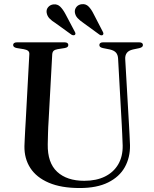

<svg xmlns="http://www.w3.org/2000/svg" viewBox="-20 -908 754 943"><path d="M578 -295.5 560 -620Q559 -638.5 550 -649.2Q541 -660 520 -665L485 -672Q475 -674.5 471.5 -678Q468 -681.5 468 -687Q468 -693 472.5 -696.5Q477 -700 485 -700H664.5Q673 -700 677.5 -696.5Q682 -693 682 -687Q682 -681.5 678 -677.8Q674 -674 664 -671.5L633 -665Q611.5 -660 602.8 -648Q594 -636 595 -618L613.5 -296.5Q615 -271 616.2 -246.2Q617.5 -221.5 618.5 -195Q619.5 -134.5 593 -87Q566.5 -39.5 511.2 -12Q456 15.5 371.5 15.5Q280.5 15.5 219.8 -10.5Q159 -36.5 129 -82.8Q99 -129 100 -190.5Q100.5 -204.5 101.5 -225.8Q102.5 -247 103.8 -271.2Q105 -295.5 106.5 -317.5L124 -641Q125 -652.5 118 -658.2Q111 -664 96.5 -666.5L62.5 -672Q44.5 -675.5 44.5 -687Q44.5 -693 49.2 -696.5Q54 -700 62.5 -700H298Q306.5 -700 311 -696.5Q315.5 -693 315.5 -687Q315.5 -681.5 311.8 -677.8Q308 -674 298 -672L263 -666.5Q249.5 -664 243.5 -658.5Q237.5 -653 236.5 -641L219 -320Q216.5 -283 215.8 -252.8Q215 -222.5 214.5 -199Q213 -108.5 260.8 -64.2Q308.5 -20 394 -20Q453 -20 495.5 -41Q538 -62 560.8 -101Q583.5 -140 582.5 -193.5Q581.5 -226.5 580.2 -250.8Q579 -275 578 -295.5ZM301.5 -839 347.5 -752Q350 -747.5 350.5 -743.8Q351 -740 348 -737Q345 -734.5 340.5 -734.8Q336 -735 331.5 -737.5L252.5 -794.5Q234.5 -805.5 223 -817.5Q211.5 -829.5 209 -846.5Q207 -862 216.8 -873.2Q226.5 -884.5 242.5 -886.5Q262 -888.5 275.5 -875.5Q289 -862.5 301.5 -839ZM440 -839 485 -752Q487.5 -747.5 487.8 -743.5Q488 -739.5 485 -736.5Q482 -734 477.2 -734.5Q472.5 -735 468.5 -738L389.5 -795.5Q372.5 -807 361 -819.2Q349.5 -831.5 347.5 -848.5Q346.5 -863.5 356.2 -874.8Q366 -886 382.5 -887.5Q401.5 -889.5 415 -876Q428.5 -862.5 440 -839Z"/></svg>

Font: Fraunces 60pt
Style: Regular
Weight: 400
Version: Version 1.000;[b76b70a41]